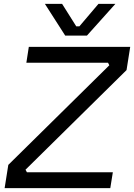

<svg xmlns="http://www.w3.org/2000/svg" viewBox="-20 -972 694 992"><path d="M429.2 -788.1H316.9L211.9 -952.1H300.8L374 -835.9H390.1L488.8 -952.1H576.2ZM549.8 0H3.9L22.9 -120.1L544.9 -634.8L538.1 -647.9H116.2L128.9 -730H652.8L633.8 -609.9L111.8 -95.2L119.1 -82H563Z"/></svg>

Font: Sora Italic
Style: Regular
Weight: 400
Designer: Jonathan Barnbrook, Julián Moncada
Foundry: Barnbrook Fonts
Version: Version 2.000